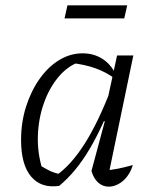

<svg xmlns="http://www.w3.org/2000/svg" viewBox="-20 -694 573 720"><path d="M202 3Q135 13 97 -31.5Q59 -76 59 -169Q59 -235 77.5 -293.5Q96 -352 128 -397.5Q160 -443 201.5 -468.5Q243 -494 290 -494Q331 -494 363 -474Q395 -454 413 -417L412 -398Q349 -447 246 -458L278 -462Q233 -446 198.5 -404.5Q164 -363 144 -305.5Q124 -248 122 -184Q120 -120 139 -59L117 -82Q140 -67 162.5 -55.5Q185 -44 212 -40L189 -35Q245 -73 296.5 -153.5Q348 -234 397 -362L414 -349Q366 -219 315 -133.5Q264 -48 202 3ZM384 -24 370 -55Q396 -56 422.5 -61.5Q449 -67 478 -75Q471 -51 457 -32.5Q443 -14 424.5 -4Q406 6 388 6Q365 6 348 -9.5Q331 -25 323 -53L373 -239L366 -241L419 -486H480ZM222 -625 233 -674H457L446 -625Z"/></svg>

Font: Piazzolla Thin Light
Style: Italic
Weight: 300
Italic angle: -11.3°
Version: Version 2.005